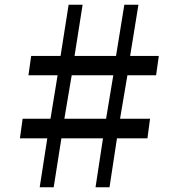

<svg xmlns="http://www.w3.org/2000/svg" viewBox="-20 -790 754 810"><path d="M179.5 -206.5H64L75.5 -289H193L223 -472.5H100L111.5 -554H235.5L269.5 -770H328.5L294.5 -554H469.5L504.5 -770H564L529 -554H650L638.5 -472.5H517.5L486.5 -289H613L602 -206.5H473.5L442 0H383L414.5 -206.5H239L206.5 0H147.5ZM427.5 -289 458 -472.5H282.5L251.5 -289Z"/></svg>

Font: Merriweather SemiBold
Style: Regular
Weight: 600
Version: Version 2.100